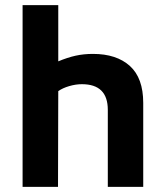

<svg xmlns="http://www.w3.org/2000/svg" viewBox="-20 -728 646 748"><path d="M538 -327V0H400V-300Q400 -400 299 -400Q275 -400 249.5 -392.5Q224 -385 207 -373L206 0H68V-708H207V-489Q243 -504 274.5 -511Q306 -518 342 -518Q434 -518 486 -471Q538 -424 538 -327Z"/></svg>

Font: XXII Aven Bold
Style: Regular
Weight: 700
Designer: Lecter Johnson
Foundry: Doubletwo Studios
Version: Version 1.001